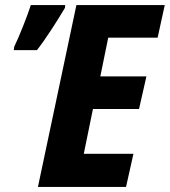

<svg xmlns="http://www.w3.org/2000/svg" viewBox="-20 -734 667 754"><path d="M34 -537H125C164 -587 207 -656 235 -703L236 -714H101C88 -673 55 -589 36 -551ZM129 0H475L504 -130H309L345 -306H526L555 -434H374L405 -586H599L627 -714H280Z"/></svg>

Font: Noto Sans Display SemiCondensed Extra
Style: Italic
Weight: 800
Width: 4
Italic angle: -12°
Designer: Monotype Design Team
Foundry: Monotype Imaging Inc.
Version: Version 1.900